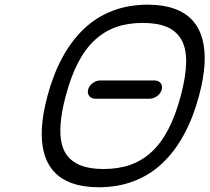

<svg xmlns="http://www.w3.org/2000/svg" viewBox="-20 -789 883 809"><path d="M256.8 -384.5Q239.3 -318.4 235.4 -267.7Q231.4 -217 240.7 -180.9Q250 -144.8 273.3 -121.7Q296.6 -98.6 332 -87.8Q367.4 -76.9 416.7 -76.9Q478.8 -76.9 528 -94Q577.1 -111.1 617.7 -147.9Q658.2 -184.8 688.8 -243.4Q719.5 -302 741.5 -384.5Q763.4 -467 764.4 -525.8Q765.4 -584.5 744.5 -621.3Q723.6 -658.2 683.6 -675.3Q643.6 -692.4 581.5 -692.4Q519.5 -692.4 470.3 -675.3Q421.1 -658.2 380.6 -621.3Q340.1 -584.5 309.4 -525.8Q278.8 -467 256.8 -384.5ZM396.2 0Q331.5 0 284.1 -16.8Q236.6 -33.7 207.4 -65.9Q178.2 -98.1 165.5 -145.1Q152.8 -192.1 156.6 -252Q160.4 -311.8 179.9 -384.5Q204.3 -475.6 242.7 -546.4Q281 -617.2 333.4 -667.1Q385.7 -717 453.6 -743.2Q521.5 -769.3 602.3 -769.3Q667 -769.3 714.5 -752.3Q762 -735.4 791 -703.2Q820.1 -671.1 832.8 -624Q845.5 -576.9 841.7 -517.1Q837.9 -457.3 818.4 -384.5Q793.9 -293.5 755.6 -222.7Q717.3 -151.9 665 -102.1Q612.8 -52.2 544.9 -26.1Q477.1 0 396.2 0ZM381.8 -373Q365 -373 356.1 -384.4Q347.2 -395.8 351.3 -411.6Q355.5 -427.5 370.5 -438.7Q385.5 -450 402.3 -450H631.1Q647.9 -450 656.9 -438.7Q665.8 -427.5 661.6 -411.6Q657.5 -395.8 642.3 -384.4Q627.2 -373 610.4 -373Z"/></svg>

Font: Tecnico
Style: GruesoInclinado
Weight: 700
Italic angle: -15°
Version: Version 1.3